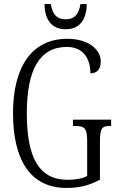

<svg xmlns="http://www.w3.org/2000/svg" viewBox="-20 -915 581 945"><path d="M303 -771C374 -771 406 -821 407 -895H376C367 -839 343 -820 303 -820C263 -820 239 -840 230 -895H199C200 -821 232 -771 303 -771ZM307 10C372 10 422 -3 472 -31V-221C472 -287 484 -295 522 -295H527V-326H339V-295H349C393 -295 409 -287 409 -223V-49C386 -36 351 -30 313 -30C167 -30 112 -147 112 -358C112 -575 177 -684 309 -684C395 -684 425 -620 425 -554C457 -554 476 -574 476 -612C476 -669 419 -724 311 -724C139 -724 44 -589 44 -358C44 -130 128 10 307 10Z"/></svg>

Font: Noto Serif Tamil ExtraCondensed Light
Style: Italic
Weight: 300
Width: 2
Italic angle: -12°
Designer: Indian Type Foundry, Tom Grace, and the Monotype Design Team
Foundry: Monotype Imaging Inc.
Version: Version 2.003